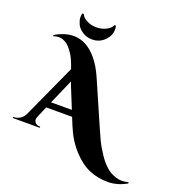

<svg xmlns="http://www.w3.org/2000/svg" viewBox="-233 -1113 1406 1492"><g transform="rotate(20 470.0 -366.5)"><path d="M473 -917Q473 -871 440 -834Q397 -784 330 -784Q286 -784 250 -807Q214 -830 200.5 -861.5Q187 -893 187 -913Q187 -933 190 -948H203Q215 -920 250.5 -902Q286 -884 329.5 -884Q373 -884 409 -902Q445 -920 457 -948H469Q473 -932 473 -917ZM979 171Q902 215 822 215Q742 215 670.5 185.5Q599 156 530.5 81.5Q462 7 418 -100L391 -166H177L137 -73Q132 -60 132 -52Q132 -44 135.5 -34.5Q139 -25 150.5 -17.5Q162 -10 176 -10H184V0H-39V-10H-30Q-7 -10 15.5 -23.5Q38 -37 53 -64L257 -512Q227 -595 207.5 -623.5Q188 -652 175 -667Q151 -695 115 -708Q101 -713 82 -713Q63 -713 39 -704L37 -714Q117 -761 190 -761Q298 -761 385 -655Q429 -601 464 -522L624 -155Q668 -54 689 -19.5Q710 15 726.5 39.5Q743 64 759 82Q775 100 794 117Q827 147 877 162Q898 169 923.5 169Q949 169 977 161ZM199 -216H371L308 -371Q300 -389 289 -422Z"/></g></svg>

Font: Cinzel Decorative Black
Style: Regular
Weight: 900
Designer: Natanael Gama
Version: Version 1.002;PS 001.002;hotconv 1.0.56;makeotf.lib2.0.21325